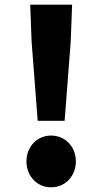

<svg xmlns="http://www.w3.org/2000/svg" viewBox="-20 -786 437 820"><path d="M141 -270H256L282 -608L288 -766H109L115 -608ZM198 14C260 14 304 -35 304 -97C304 -158 260 -207 198 -207C137 -207 93 -158 93 -97C93 -35 137 14 198 14Z"/></svg>

Font: Noto Sans Korean Black
Style: Bold
Weight: 900
Designer: Ryoko NISHIZUKA (kana & ideographs); Paul D. Hunt (Latin, Greek & Cyrillic); Wenlong ZHANG (bopomofo); Sandoll Communica
Foundry: Adobe Systems Incorporated
Version: Version 1.000;PS 1;hotconv 1.0.78;makeotf.lib2.5.61930